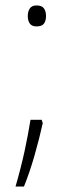

<svg xmlns="http://www.w3.org/2000/svg" viewBox="-20 -556 270 705"><path d="M82 -497Q82 -514 89.5 -525Q97 -536 114 -536Q134 -536 141.5 -525Q149 -514 149 -497Q149 -480 141.5 -469.5Q134 -459 114 -459Q97 -459 89.5 -469.5Q82 -480 82 -497ZM137 -104Q125 -49 107 14Q89 77 68 129H37Q57 60 70 0Q83 -60 92 -116H133Z"/></svg>

Font: Noto Sans Gujarati ExtraLight
Style: Regular
Weight: 200
Designer: Jelle Bosma - Monotype Design Team, Universal Thirst
Foundry: Monotype Imaging Inc.
Version: Version 2.106; ttfautohint (v1.8.4.7-5d5b)